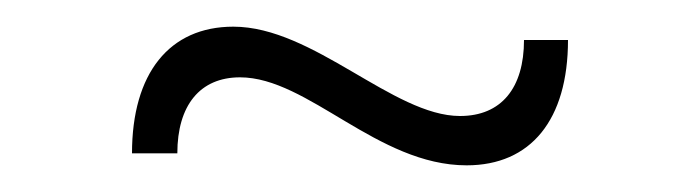

<svg xmlns="http://www.w3.org/2000/svg" viewBox="-20 -389 524 144"><path d="M406 -359H373C373 -323 356 -302 325 -302C275 -302 215 -369 155 -369C107 -369 79 -334 79 -274H113C113 -310 130 -331 160 -331C211 -331 263 -265 330 -265C378 -265 406 -299 406 -359Z"/></svg>

Font: Montserrat ExtraLight
Style: Regular
Weight: 250
Designer: Julieta Ulanovsky
Foundry: Julieta Ulanovsky
Version: Version 4.000